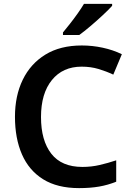

<svg xmlns="http://www.w3.org/2000/svg" viewBox="-20 -958 678 988"><path d="M400 -615Q303 -615 247 -546Q191 -477 191 -356Q191 -235 244 -167Q297 -99 404 -99Q450 -99 493 -109Q536 -119 578 -133V-23Q536 -6 490.5 2Q445 10 387 10Q275 10 202 -35.5Q129 -81 93 -163.5Q57 -246 57 -357Q57 -465 97 -547.5Q137 -630 213.5 -677Q290 -724 401 -724Q455 -724 508.5 -712.5Q562 -701 607 -679L563 -574Q527 -591 487 -603Q447 -615 400 -615ZM557 -928Q540 -909 509.5 -880.5Q479 -852 446 -824Q413 -796 388 -778H304V-791Q319 -809 339.5 -835Q360 -861 379.5 -888.5Q399 -916 412 -938H557Z"/></svg>

Font: Noto Sans Lao UI SemBd
Style: Regular
Weight: 600
Designer: Monotype Design Team
Foundry: Monotype Imaging Inc.
Version: Version 2.000; ttfautohint (v1.8.4.7-5d5b)